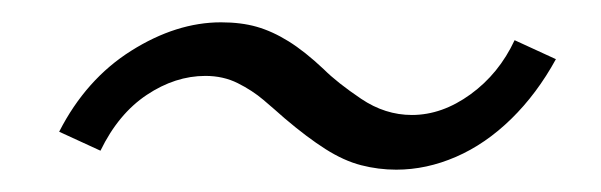

<svg xmlns="http://www.w3.org/2000/svg" viewBox="-20 -370 538 172"><path d="M335 -218Q319 -218 303.5 -222Q288 -226 271.5 -236.5Q255 -247 235 -264Q226 -272 216 -280.5Q206 -289 193 -295.5Q180 -302 164 -302Q137 -302 111.5 -285Q86 -268 70 -235L33 -252Q57 -299 97.5 -324.5Q138 -350 178 -350Q196 -350 210 -346Q224 -342 238.5 -333Q253 -324 270 -308Q282 -296 303.5 -281.5Q325 -267 349 -267Q376 -267 401.5 -285.5Q427 -304 441 -334L478 -317Q461 -286 438 -263.5Q415 -241 388.5 -229.5Q362 -218 335 -218Z"/></svg>

Font: Nunito Sans 7pt Condensed Light
Style: Italic
Weight: 300
Width: 3
Italic angle: -9°
Designer: Vernon Adams
Foundry: Vernon Adams
Version: Version 3.101;gftools[0.9.27]